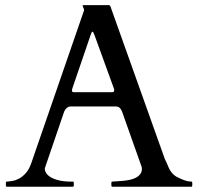

<svg xmlns="http://www.w3.org/2000/svg" viewBox="-20 -708 751 728"><path d="M2.4 -15.6Q2.4 -19.5 6.3 -19.5Q15.6 -20 28.1 -22.2Q40.5 -24.4 53.5 -31.5Q66.4 -38.6 78.6 -52.5Q90.8 -66.4 99.1 -90.8L298.3 -667.5Q298.8 -668.9 298.8 -669.9Q298.8 -673.3 296.1 -678.5Q293.5 -683.6 293.5 -686Q293.5 -688.5 295.4 -688.5H393.1Q394 -688 395.8 -687.5Q397.5 -687 398.4 -684.6L605 -105Q611.8 -91.8 616 -81.1Q620.1 -70.3 625.5 -61.3Q630.9 -52.2 639.6 -44.7Q648.4 -37.1 664.1 -30.8Q670.9 -27.3 682.6 -23.4Q694.3 -19.5 705.1 -19.5Q707.5 -19.5 708.3 -18.1Q709 -16.6 709 -15.1V-3.9Q709 -2.9 708.3 -1.5Q707.5 0 705.1 0H406.2Q403.8 0 403.1 -1.5Q402.3 -2.9 402.3 -3.9V-15.6Q402.3 -16.6 403.1 -18.1Q403.8 -19.5 406.2 -19.5Q408.2 -19.5 410.2 -19.8Q412.1 -20 413.1 -20Q418.5 -20.5 428.5 -21Q438.5 -21.5 450.2 -22.7Q461.9 -23.9 473.9 -26.6Q485.8 -29.3 495.6 -34.4Q505.4 -39.6 511.7 -47.9Q518.1 -56.2 518.1 -68.4Q518.1 -71.3 517.1 -75.2L443.4 -283.2Q442.9 -284.2 441.7 -287.6Q440.4 -291 437.7 -294.7Q435.1 -298.3 430.9 -301.3Q426.8 -304.2 420.9 -304.2H247.6Q241.2 -304.2 236.8 -301.3Q232.4 -298.3 229.5 -294.9Q226.6 -291.5 224.9 -288.1Q223.1 -284.7 223.1 -284.2L149.9 -69.8Q149.9 -67.4 149.9 -65.4Q149.9 -63.5 150.9 -61Q154.8 -48.8 165.3 -40.8Q175.8 -32.7 189.5 -28.1Q203.1 -23.4 217.5 -21.5Q231.9 -19.5 243.2 -19.5H255.9Q258.3 -19.5 259 -18.1Q259.8 -16.6 259.8 -15.6V-3.9Q259.8 -2.9 259 -1.5Q258.3 0 255.9 0H6.3Q2.4 0 2.4 -3.9ZM254.9 -374.5Q253.9 -372.1 253.4 -369.6Q252.9 -367.2 252.9 -364.7Q252.9 -361.8 254.4 -360.1Q255.9 -358.4 260.3 -358.4H404.3Q409.7 -358.4 411.4 -360.6Q413.1 -362.8 413.1 -365.7Q413.1 -368.2 412.6 -370.1Q412.1 -372.1 411.1 -374.5L338.4 -574.7Q333.5 -587.9 331.1 -587.9Q328.6 -587.9 327.1 -584.2Q325.7 -580.6 323.2 -574.2Z"/></svg>

Font: Kurinto Book Core
Style: Regular
Weight: 400
Designer: Kurinto was developed by Clint Goss from a range of fonts that are compatible with the SIL Open Font License Version 1.1
Foundry: Clinton F. Goss
Version: Version 2.196; July 25, 2020